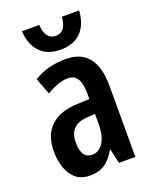

<svg xmlns="http://www.w3.org/2000/svg" viewBox="-142 -828 730 917"><g transform="rotate(-20 223.0 -369.5)"><path d="M234 -553Q312 -553 350 -504.5Q388 -456 388 -362V0H305L288 -73H285Q262 -31 231.5 -10.5Q201 10 155 10Q111 10 83.5 -13.5Q56 -37 43.5 -75Q31 -113 31 -157Q31 -240 77.5 -284Q124 -328 211 -332L276 -335V-362Q276 -413 261 -438Q246 -463 212 -463Q166 -463 104 -426L72 -510Q142 -553 234 -553ZM236 -256Q144 -251 144 -161Q144 -80 199 -80Q234 -80 255.5 -114Q277 -148 277 -207V-259ZM229 -603Q163 -603 126 -641Q89 -679 84 -749H172Q177 -673 230 -673Q282 -673 287 -749H375Q370 -678 332.5 -640.5Q295 -603 229 -603Z"/></g></svg>

Font: Noto Sans ExtraCondensed SemiBold
Style: Regular
Weight: 600
Width: 2
Designer: Monotype Design Team
Foundry: Monotype Imaging Inc.
Version: Version 2.013; ttfautohint (v1.8.4.7-5d5b)